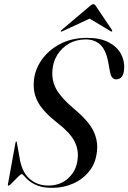

<svg xmlns="http://www.w3.org/2000/svg" viewBox="-20 -893 617 923"><path d="M231 10Q190 10 163.2 0Q136.5 -10 120.8 -23Q105 -36 96.8 -46Q88.5 -56 84.5 -56Q80.5 -56 71.5 -47.5Q62.5 -39 52 -28Q41.5 -17 32.8 -8.8Q24 -0.5 21 -0.5Q17 -0.5 18 -7L54.5 -207Q56 -213 58 -213Q61 -213 61 -207.5L73.5 -138Q83.5 -68.5 120.8 -34.8Q158 -1 212 -1Q271 -1 309.5 -37.5Q348 -74 353 -127Q359 -173 338.2 -213.5Q317.5 -254 260 -299Q191.5 -352 165 -397.8Q138.5 -443.5 142.5 -499.5Q145.5 -553.5 178 -601.8Q210.5 -650 267 -680.5Q323.5 -711 398.5 -711Q461 -711 501.2 -690.2Q541.5 -669.5 560.2 -636Q579 -602.5 577 -565Q574.5 -511.5 538 -511.5Q515 -511.5 508.5 -549L500 -595.5Q489 -653 462 -678.2Q435 -703.5 392.5 -703.5Q346.5 -703.5 311.2 -683Q276 -662.5 255.2 -628.8Q234.5 -595 232 -555Q228 -504.5 251.2 -463.2Q274.5 -422 333.5 -372Q405.5 -312 428.8 -264Q452 -216 446 -166Q441 -111 410.5 -71.8Q380 -32.5 333 -11.2Q286 10 231 10ZM518 -741.5Q516 -740 512 -743L411 -803.5L280.5 -743Q274.5 -740 273 -741.5Q271 -744 275.5 -748.5L411 -863Q422.5 -873 429 -873Q435.5 -873 441.5 -863L518.5 -748.5Q521 -744 518 -741.5Z"/></svg>

Font: Fraunces 144pt S000
Style: Italic
Weight: 400
Italic angle: -16°
Version: Version 1.000; ttfautohint (v1.8.3)